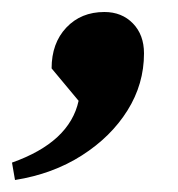

<svg xmlns="http://www.w3.org/2000/svg" viewBox="-89 -168 297 320"><path d="M-64 132 -69 103Q27 69 42 0L-3 -54Q-3 -96 21.5 -122Q46 -148 85 -148Q114 -148 132.5 -129Q151 -110 151 -79Q151 -28 123.5 16Q96 60 47.5 91Q-1 122 -64 132Z"/></svg>

Font: Platypi Medium
Style: Italic
Weight: 500
Italic angle: -13°
Designer: David Sargent
Foundry: Bolt Cutter Type
Version: Version 1.200; ttfautohint (v1.8.4.7-5d5b)